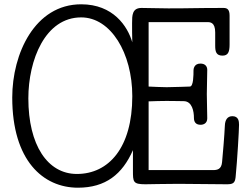

<svg xmlns="http://www.w3.org/2000/svg" viewBox="-20 -858 1168 894"><path d="M37 -404C37 -110 181 16 343 16C472 16 550 -47 599 -159V-64C599 -11 599 0 657 0C690 0 730 -2 811 -2C905 -2 941 0 1035 0C1063 0 1074 -4 1077 -33C1085 -114 1093 -254 1093 -277C1093 -293 1091 -317 1062 -317C1039 -317 1028 -300 1027 -273C1025 -226 1017 -134 1014 -103C1011 -69 991 -66 971 -66H672V-386C700 -387 728 -388 756 -388C794 -388 817 -387 835 -387C875 -387 883 -339 883 -309C883 -292 890 -277 914 -277C928 -277 945 -284 945 -307C945 -344 943 -382 943 -420C943 -458 945 -495 945 -533C945 -547 937 -562 913 -562C882 -562 881 -534 881 -530C881 -509 881 -455 864 -455C852 -455 794 -452 756 -452C727 -452 700 -454 672 -455V-755H945C958 -755 982 -755 982 -707V-645C982 -617 987 -599 1016 -599C1042 -599 1049 -616 1049 -651V-785C1049 -813 1039 -821 1021 -821C887 -821 876 -819 764 -819C714 -819 681 -821 639 -821C595 -821 595 -786 595 -750C595 -716 595 -697 596 -661C574 -736 507 -838 358 -838C142 -838 37 -608 37 -404ZM112 -400C112 -578 190 -777 358 -777C496 -777 596 -611 596 -410C596 -170 486 -48 338 -48C201 -48 112 -183 112 -400Z"/></svg>

Font: Life Savers
Style: Bold
Weight: 700
Designer: Pablo Impallari, Rodrigo Fuenzalida, Brenda Gallo
Foundry: Pablo Impallari, Rodrigo Fuenzalida, Brenda Gallo
Version: Version 3.000